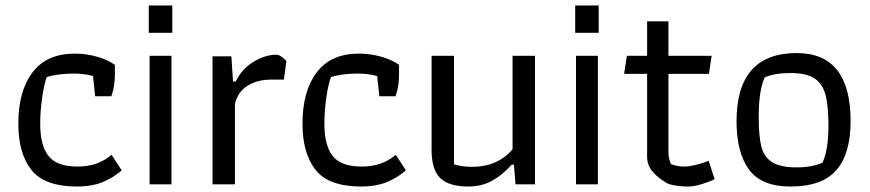

<svg xmlns="http://www.w3.org/2000/svg" viewBox="-20 -674 3180 702"><path d="M47 -222Q47 -341 99 -409.5Q151 -478 253 -478Q296 -478 335.5 -466.5Q375 -455 400 -437V-401Q400 -357 387 -322H328L320 -396Q288 -405 248 -405Q221 -405 194 -401.5Q167 -398 151 -392Q141 -366 134 -316.5Q127 -267 127 -222Q127 -142 157.5 -103.5Q188 -65 264 -65Q338 -65 388 -108L425 -51Q391 -22 352.5 -7Q314 8 262 8Q143 8 95 -52.5Q47 -113 47 -222Z M524 -654H610V-554H524ZM527 -470H607V0H527Z M757 -468H826L832 -376H842Q863 -421 906 -447.5Q949 -474 991 -474Q999 -474 1011 -465.5Q1023 -457 1027 -450L1018 -383H972Q922 -383 886 -361Q850 -339 839 -295V0H757Z M1086 -222Q1086 -341 1138 -409.5Q1190 -478 1292 -478Q1335 -478 1374.5 -466.5Q1414 -455 1439 -437V-401Q1439 -357 1426 -322H1367L1359 -396Q1327 -405 1287 -405Q1260 -405 1233 -401.5Q1206 -398 1190 -392Q1180 -366 1173 -316.5Q1166 -267 1166 -222Q1166 -142 1196.5 -103.5Q1227 -65 1303 -65Q1377 -65 1427 -108L1464 -51Q1430 -22 1391.5 -7Q1353 8 1301 8Q1182 8 1134 -52.5Q1086 -113 1086 -222Z M1558 -126V-470H1640V-73Q1671 -64 1706 -64Q1799 -64 1854 -128V-470H1936V0H1865L1859 -72H1851Q1817 -34 1779 -13Q1741 8 1692 8Q1622 8 1590 -22.5Q1558 -53 1558 -126Z M2083 -654H2169V-554H2083ZM2086 -470H2166V0H2086Z M2425 -1Q2392 -18 2369 -43Q2346 -68 2346 -101V-404H2262L2272 -470H2346V-596H2424V-470H2582L2572 -404H2424V-116Q2424 -95 2433 -74Q2457 -65 2482 -65Q2498 -65 2523.5 -71Q2549 -77 2571 -86L2593 -19Q2573 -9 2545 -0.5Q2517 8 2495 8Q2458 8 2425 -1Z M2673 -231Q2673 -480 2893 -480Q3090 -480 3090 -231Q3090 -112 3038 -52Q2986 8 2870 8Q2764 8 2718.5 -54Q2673 -116 2673 -231ZM2987 -79Q3009 -125 3009 -215Q3009 -286 2998.5 -326.5Q2988 -367 2958.5 -387Q2929 -407 2870 -407Q2813 -407 2776 -391Q2754 -344 2754 -245Q2754 -175 2764 -137Q2774 -99 2804 -80.5Q2834 -62 2893 -62Q2948 -62 2987 -79Z"/></svg>

Font: Athiti Medium
Style: Regular
Weight: 500
Designer: CadsonDemak Team
Foundry: CadsonDemak
Version: Version 1.033